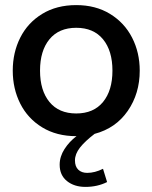

<svg xmlns="http://www.w3.org/2000/svg" viewBox="-20 -524 598 753"><path d="M274 105Q274 129 287 141.5Q300 154 322 154Q352 154 384 138L400 190Q362 209 315 209Q271 209 242.5 186Q214 163 214 122Q214 90 233 60.5Q252 31 280 10H279Q202 10 145.5 -24.5Q89 -59 59.5 -117.5Q30 -176 30 -247Q30 -318 59.5 -376.5Q89 -435 145.5 -469.5Q202 -504 279 -504Q355 -504 411.5 -469.5Q468 -435 498 -376.5Q528 -318 528 -247Q528 -157 481 -89Q434 -21 351 1Q313 30 293.5 55Q274 80 274 105ZM279 -79Q347 -79 384 -124Q421 -169 421 -247Q421 -325 384 -370Q347 -415 279 -415Q211 -415 174 -370Q137 -325 137 -247Q137 -169 174 -124Q211 -79 279 -79Z"/></svg>

Font: Cabin Medium
Style: Regular
Weight: 500
Designer: Pablo Impallari
Foundry: Pablo Impallari. http://www.impallari.com Igino Marini. http://www.ikern.com
Version: Version 2.200